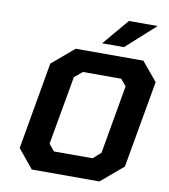

<svg xmlns="http://www.w3.org/2000/svg" viewBox="-100 -1034 985 1118"><g transform="rotate(10 393.0 -475.0)"><path d="M440 -795 571 -950H741L569 -795ZM164 0 73 -111 163 -626 294 -737H694L786 -626L695 -111L564 0ZM273 -126H501L547 -166L618 -572L585 -611H359L312 -572L240 -166Z"/></g></svg>

Font: Tomorrow SemiBold
Style: Italic
Weight: 600
Italic angle: -10°
Designer: Tony de Marco, Monica Rizzolli
Foundry: Just in Type
Version: Version 2.002